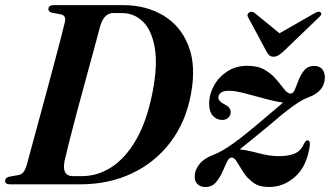

<svg xmlns="http://www.w3.org/2000/svg" viewBox="-22 -720 1289 750"><path d="M-2 -14Q-2 -26 15 -30L49 -36Q61.5 -38 69 -46.8Q76.5 -55.5 83 -77.5Q90.5 -105 102.8 -150.5Q115 -196 130.2 -251.5Q145.5 -307 161 -365Q176.5 -423 190.8 -476.5Q205 -530 215.8 -571.2Q226.5 -612.5 231.5 -634Q237.5 -659 215.5 -664L182 -670Q167 -674 167 -684.5Q167 -700 188.5 -700H457.5Q549 -700 616.5 -659.2Q684 -618.5 714.2 -541Q744.5 -463.5 724 -353Q704 -244 644 -164.8Q584 -85.5 493.5 -42.8Q403 0 291.5 0H16Q-2 0 -2 -14ZM298 -32Q359 -32 413.5 -67Q468 -102 509.8 -174.2Q551.5 -246.5 573.5 -358Q594.5 -465 582.5 -533.8Q570.5 -602.5 536 -635.8Q501.5 -669 455 -669H420.5Q385 -669 370 -620Q362.5 -591.5 348.2 -538.8Q334 -486 316.2 -421.5Q298.5 -357 281.2 -292.5Q264 -228 250.5 -175Q237 -122 230.5 -93Q218 -32 263 -32ZM1188.5 -153.5Q1177.5 -72 1132.2 -30.8Q1087 10.5 1028 10.5Q990.5 10.5 967 -6.8Q943.5 -24 929 -46.5Q914.5 -69 904.2 -86.5Q894 -104 883.5 -104.5Q873 -105.5 864.8 -88.2Q856.5 -71 846.5 -48Q836.5 -25 821 -7.2Q805.5 10.5 780 10.5Q761.5 10.5 750 -0.2Q738.5 -11 738.5 -30Q738.5 -55 756.5 -78.2Q774.5 -101.5 813.5 -116Q845.5 -128.5 886.5 -157.8Q927.5 -187 979 -230.5Q1013 -259.5 1040.2 -282.2Q1067.5 -305 1084 -319.5Q1054.5 -323 1013.8 -334.2Q973 -345.5 934.2 -355.5Q895.5 -365.5 872 -365.5Q851 -365.5 841 -358Q831 -350.5 831 -339Q831 -324 858.5 -310.5Q879 -300 879 -282Q879 -268.5 869.8 -260Q860.5 -251.5 846 -251.5Q824 -251.5 809.5 -267.8Q795 -284 795 -314Q795 -351.5 813.8 -385.5Q832.5 -419.5 866 -441.2Q899.5 -463 944.5 -463Q985.5 -463 1012.8 -446.8Q1040 -430.5 1058 -409Q1076 -387.5 1088.8 -371Q1101.5 -354.5 1113.5 -354.5Q1123.5 -354.5 1130.2 -371Q1137 -387.5 1145.2 -408.8Q1153.5 -430 1167.2 -446.2Q1181 -462.5 1205 -462.5Q1226 -462.5 1236.5 -450Q1247 -437.5 1247 -418Q1247 -363 1182 -339.5Q1157 -330.5 1120.8 -304.2Q1084.5 -278 1028 -229Q990 -197.5 961.2 -174.2Q932.5 -151 914.5 -136.5Q945.5 -133 988.5 -121.5Q1031.5 -110 1068.5 -110Q1104 -110 1128.5 -120Q1153 -130 1166 -159.5Q1173 -172.5 1180 -172Q1189.5 -171.5 1188.5 -153.5ZM1083 -517Q1072.5 -508 1064.2 -503.2Q1056 -498.5 1046.5 -498.5Q1036.5 -498.5 1030.8 -503.2Q1025 -508 1020 -517L947.5 -652Q940.5 -663.5 951 -671Q962.5 -678 973 -669L1070 -590L1208 -669Q1224.5 -678.5 1231 -671Q1237.5 -664 1223.5 -652Z"/></svg>

Font: Fraunces 72pt S000 SemiBold
Style: Italic
Weight: 600
Italic angle: -16°
Version: Version 1.000; ttfautohint (v1.8.3)